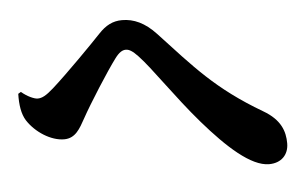

<svg xmlns="http://www.w3.org/2000/svg" viewBox="-44 -682 1088 689"><g transform="rotate(-5 500.0 -337.5)"><path d="M43 -290C72 -245 127 -210 174 -210C215 -210 232 -243 252 -279C280 -330 350 -440 383 -484C398 -504 410 -511 422 -511C434 -511 446 -504 465 -484C510 -437 583 -327 667 -230C751 -133 834 -57 899 -57C943 -57 970 -85 970 -126C970 -169 956 -212 894 -248C729 -345 658 -430 539 -558C500 -600 460 -618 418 -618C385 -618 359 -605 332 -576C304 -546 203 -443 150 -396C123 -372 108 -364 92 -364C81 -364 56 -374 34 -393L24 -387C23 -347 28 -314 43 -290Z"/></g></svg>

Font: Noto Serif CJK JP Black
Style: Regular
Weight: 900
Designer: Ryoko NISHIZUKA 西塚涼子 (kana & ideographs); Frank Grießhammer (Latin, Greek & Cyrillic); Wenlong ZHANG 张文龙 (bopomofo); San
Foundry: Adobe Systems Incorporated
Version: Version 1.001;PS 1.001;hotconv 16.6.54;makeotf.lib2.5.65590